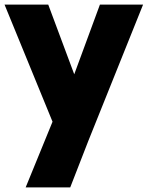

<svg xmlns="http://www.w3.org/2000/svg" viewBox="-31 -520 646 840"><path d="M406.2 -500H595L355 97.5L276.2 300H81.2L198.8 12.5L-11.2 -500H180L293.8 -195Z"/></svg>

Font: Now Black
Style: Regular
Weight: 900
Designer: Alfredo Marco Pradil
Foundry: Alfredo Marco Pradil
Version: Version 1.002;PS 001.002;hotconv 1.0.88;makeotf.lib2.5.64775